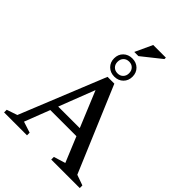

<svg xmlns="http://www.w3.org/2000/svg" viewBox="-302 -1201 1336 1336"><g transform="rotate(45 366.0 -533.0)"><path d="M182 -239V-295H520V-239ZM661.5 -53.5 739 -26V0H458.5V-26L544.5 -52.5L320 -595.5H348.5L138 -52.5L220 -26V0H-5.5V-26L72.5 -52.5L328.5 -684H395.5ZM360.5 -897Q400 -897 425.5 -872Q451 -847 451 -807.5Q451 -768.5 425.5 -743.2Q400 -718 360.5 -718Q321 -718 295.2 -743.2Q269.5 -768.5 269.5 -807.5Q269.5 -847 295.2 -872Q321 -897 360.5 -897ZM360.5 -750Q385.5 -750 401.2 -766Q417 -782 417 -807.5Q417 -833.5 401.2 -849.5Q385.5 -865.5 360.5 -865.5Q335 -865.5 319.2 -849.5Q303.5 -833.5 303.5 -807.5Q303.5 -782 319.2 -766Q335 -750 360.5 -750ZM337.5 -938 396.5 -1065.5H521V-1051.5L378.5 -938Z"/></g></svg>

Font: Newsreader 16pt Medium
Style: Regular
Weight: 500
Designer: Hugues Gentile
Foundry: Production Type
Version: Version 1.003